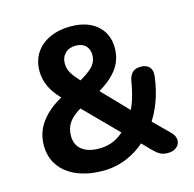

<svg xmlns="http://www.w3.org/2000/svg" viewBox="-106 -823 951 942"><g transform="rotate(-15 369.5 -352.0)"><path d="M55 -183.9Q55 -248.9 91.5 -299.7Q128 -350.5 196.3 -389.2L230.9 -408.8L210.1 -379.5Q167.7 -419.5 148.2 -459.4Q128.7 -499.3 128.7 -542.5Q128.7 -593.9 153.8 -633.1Q179 -672.2 225.3 -693.8Q271.6 -715.4 332.1 -715.4Q416.6 -715.4 466 -672.6Q515.4 -629.7 515.4 -556.9Q515.4 -517.5 500.2 -483.5Q485 -449.5 452.1 -419Q419.2 -388.5 367.5 -360.7L368.3 -392.2L531.7 -222.4H501.3Q519.4 -252.8 531.9 -292.9Q544.4 -333 551.6 -379.4Q556.8 -407.4 571.6 -421.4Q586.3 -435.3 613.2 -435.3Q642.7 -435.3 657.4 -418.9Q672.2 -402.4 668.1 -372.3Q652.5 -239.4 582.9 -141.5L582.1 -175.1L673.8 -84.2Q694.7 -64.2 695.4 -42.2Q696.1 -20.3 679 -5.9Q662 8.4 634.5 8.4Q610.8 8.4 595.2 -0.1Q579.6 -8.6 558.5 -29.9L503.5 -86.9H535.5Q489.1 -40.7 429.7 -15.2Q370.3 10.4 306.1 10.4Q229.5 10.4 172.7 -13.7Q116 -37.8 85.5 -81.7Q55 -125.7 55 -183.9ZM458.5 -167.1 454.9 -132.4 251.4 -338.1 311.1 -334.1 283 -318.3Q236.3 -292.2 216 -263.4Q195.7 -234.7 195.7 -194.9Q195.7 -150 226.8 -125Q257.9 -100.1 314.8 -100.1Q358.1 -100.1 393.2 -116.7Q428.3 -133.4 458.5 -167.1ZM258.4 -546.1Q258.4 -519.5 272 -496.7Q285.6 -473.8 323.2 -434.5L292.5 -436.1Q352.2 -468.2 376.1 -493.3Q400 -518.5 400 -551.7Q400 -583.3 381.9 -600.4Q363.8 -617.6 332.1 -617.6Q298.8 -617.6 278.6 -597.9Q258.4 -578.3 258.4 -546.1Z"/></g></svg>

Font: SN Pro Thin
Style: Regular
Weight: 200
Designer: Tobias Whetton
Foundry: Supernotes
Version: Version 1.003;Glyphs 3.3 (3324)